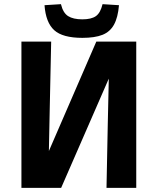

<svg xmlns="http://www.w3.org/2000/svg" viewBox="-20 -903 758 923"><path d="M83 0V-703H226L219 -375L215 -177L443 -703H635V0H492L498 -302L503 -525L274 0ZM376 -721Q281 -721 240.5 -758Q200 -795 194 -878L273 -883Q283 -841 307.5 -825.5Q332 -810 376 -810Q419 -810 441 -825.5Q463 -841 473 -883L552 -878Q547 -819 528 -784.5Q509 -750 472.5 -735.5Q436 -721 376 -721Z"/></svg>

Font: Ruda SemiBold
Style: Bold
Weight: 900
Designer: Mariela Monsalve and Angelina Sanchez
Foundry: Mariela Monsalve and Angelina Sanchez
Version: Version 2.000